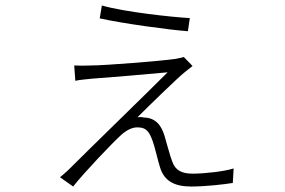

<svg xmlns="http://www.w3.org/2000/svg" viewBox="-20 -647 1040 701"><path d="M344 -580C429 -561 598 -538 666 -533L673 -581C614 -584 434 -603 352 -627ZM651 -439C644 -436 633 -435 621 -432C565 -424 362 -408 314 -408C289 -407 268 -407 251 -408L255 -352C272 -356 293 -357 318 -360C367 -363 539 -378 592 -383C504 -295 314 -111 228 -25C216 -14 208 -7 199 0L247 34C288 -18 390 -125 422 -154C441 -171 461 -182 482 -182C517 -182 526 -162 537 -133C545 -112 556 -62 564 -37C579 14 617 34 678 34C732 34 799 26 830 21L833 -32C798 -21 728 -13 683 -13C644 -13 620 -25 609 -57C601 -76 589 -124 581 -150C570 -187 550 -217 505 -218C498 -220 490 -220 482 -219C525 -262 633 -367 654 -383C661 -388 672 -398 683 -406Z"/></svg>

Font: Spoqa Han Sans Neo Light
Style: Regular
Weight: 300
Designer: [Spoqa Han Sans Neo] Dong-huui Kim ___ Younghwa Kang ___ Yujin Lee ___ [Noto Sans] Ryoko NISHIZUKA ____ (kana & ideograp
Foundry: Spoqa (http://www.spoqa-han-sans.com)
Version: Version 1.100;hotconv 1.0.109;makeotfexe 2.5.65596